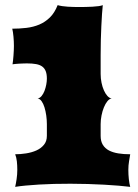

<svg xmlns="http://www.w3.org/2000/svg" viewBox="-20 -728 539 748"><path d="M39.1 0Q42 -12.2 44.7 -30.3Q47.4 -48.3 47.4 -66.4Q47.4 -83.5 45.7 -99.4Q43.9 -115.2 39.1 -127Q59.6 -127 81.5 -130.4Q103.5 -133.8 121.6 -141.8Q139.6 -149.9 151.1 -163.8Q162.6 -177.7 162.6 -198.7V-244.6Q162.6 -260.7 160.2 -278.1Q157.7 -295.4 153.3 -309.8Q148.9 -324.2 142.1 -333.7Q135.3 -343.3 126.5 -344.2Q135.3 -345.7 142.1 -354Q148.9 -362.3 153.3 -373.8Q157.7 -385.3 160.2 -398.2Q162.6 -411.1 162.6 -421.4Q162.6 -439 158.2 -450.4Q153.8 -461.9 144.5 -468.8Q135.3 -475.6 120.4 -478.3Q105.5 -481 85 -481Q79.6 -481 71.3 -480.7Q63 -480.5 54.7 -480Q46.4 -479.5 39.1 -478.8Q31.7 -478 28.8 -477.5Q29.8 -483.4 30.8 -492.4Q31.7 -501.5 32.5 -511.2Q33.2 -521 33.7 -531Q34.2 -541 34.2 -548.8Q34.2 -565.9 32.5 -585Q30.8 -604 27.8 -616.2Q56.2 -616.2 83 -619.4Q109.9 -622.6 133.1 -632.3Q156.2 -642.1 174.6 -660.2Q192.9 -678.2 204.6 -708Q212.4 -705.6 222.7 -704.1Q232.9 -702.6 244.1 -701.9Q255.4 -701.2 267.1 -700.9Q278.8 -700.7 289.1 -700.7Q299.8 -700.7 313.5 -700.9Q327.1 -701.2 340.3 -701.9Q353.5 -702.6 364.3 -704.1Q375 -705.6 380.4 -708Q378.9 -693.8 377.4 -672.9Q376 -651.9 374.8 -626.5Q373.5 -601.1 372.8 -572Q372.1 -543 372.1 -513.2V-439.9Q372.1 -422.4 375.5 -405.8Q378.9 -389.2 384.8 -376Q390.6 -362.8 398.4 -354.2Q406.2 -345.7 415 -344.2Q406.2 -343.3 398.4 -333.7Q390.6 -324.2 384.8 -309.8Q378.9 -295.4 375.5 -278.1Q372.1 -260.7 372.1 -244.6V-198.7Q372.1 -177.7 380.6 -163.8Q389.2 -149.9 404.5 -141.8Q419.9 -133.8 440.9 -130.4Q461.9 -127 487.3 -127Q485.4 -115.2 482.7 -99.4Q480 -83.5 480 -66.4Q480 -48.3 481.9 -30.3Q483.9 -12.2 487.3 0Q468.8 -2.4 442.6 -4.6Q416.5 -6.8 385.7 -8.5Q355 -10.3 321.5 -11.2Q288.1 -12.2 254.4 -12.2Q222.2 -12.2 190.9 -11.5Q159.7 -10.7 131.8 -9Q104 -7.3 80.3 -5.1Q56.6 -2.9 39.1 0Z"/></svg>

Font: Arbutus
Style: Regular
Weight: 400
Designer: Karolina Lach
Foundry: Sorkin Type Co.
Version: Version 1.003